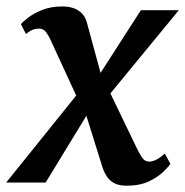

<svg xmlns="http://www.w3.org/2000/svg" viewBox="-44 -580 588 610"><path d="M358 10Q337 10 322.2 3.5Q307.5 -3 298 -15.8Q288.5 -28.5 282 -47L215 -261.5L256.5 -255L101 0H-24.5L229.5 -315.5L218.5 -232L116.5 -453.5Q110 -468 101.8 -478.5Q93.5 -489 80.5 -489Q67 -489 56.8 -484Q46.5 -479 38.5 -472L22.5 -503Q27.5 -510 44.8 -523.5Q62 -537 89.5 -548.2Q117 -559.5 154 -559.5Q175.5 -559.5 191.2 -553.5Q207 -547.5 217.5 -536Q228 -524.5 232 -508.5L288.5 -300.5L248.5 -306.5L403.5 -547.5H524L274.5 -244L285.5 -327.5L389.5 -111.5Q398.5 -93 407.2 -79.8Q416 -66.5 430 -66.5Q439.5 -66.5 451.2 -72Q463 -77.5 479.5 -92L497.5 -59.5Q492 -51 475.2 -34.5Q458.5 -18 429.5 -4Q400.5 10 358 10Z"/></svg>

Font: Merriweather 36pt SemiBold
Style: Italic
Weight: 600
Italic angle: -7.8°
Version: Version 2.101